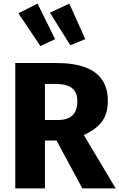

<svg xmlns="http://www.w3.org/2000/svg" viewBox="-20 -1042 660 1062"><path d="M64.5 -693.4H291.6Q386.3 -693.4 449.5 -670.4Q512.6 -647.5 544.6 -601.1Q576.6 -554.6 576.6 -482.2Q576.6 -424.9 554 -385.2Q531.5 -345.4 484.8 -316.8Q438.1 -288.3 366.3 -264.6H212.6V-378.1H298.5Q334 -378.1 358.4 -388.9Q382.7 -399.7 395.2 -422.9Q407.8 -446.1 407.8 -482.2Q407.8 -515.8 394.5 -536.7Q381.2 -557.6 355.1 -567.6Q328.9 -577.6 288.1 -577.6H228.6V0H64.5ZM285.3 -278.6 436.9 -306.4 619.8 0H435.2ZM284.9 -825.4 187.7 -1022 81.7 -968.6 203.3 -787.3ZM451.8 -825.4 363.4 -1022 256.1 -971.7 368.9 -791.7Z"/></svg>

Font: Fira Sans Variable
Style: Regular
Weight: 400
Designer: Carrois Corporate & Edenspiekermann AG
Foundry: Carrois Corporate GbR & Edenspiekermann AG
Version: Version 4.202